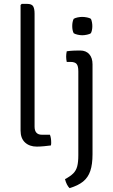

<svg xmlns="http://www.w3.org/2000/svg" viewBox="-20 -755 586 994"><path d="M238.5 -57.5Q245 -41 245 -17.5Q245 -13.5 244.8 -9.5Q244.5 -5.5 243.5 -2Q229 0 207.8 2Q186.5 4 170.5 4Q133 4 109.8 -17.2Q86.5 -38.5 86.5 -79V-729L92.5 -735H119.5Q144.5 -735 151.8 -722.2Q159 -709.5 159 -684.5V-99.5Q159 -78.5 168.5 -68Q178 -57.5 196.5 -57.5ZM459 43.5Q459 96 447.5 130Q436 164 410 185Q384 206 340 219Q332.5 211.5 326.5 199.8Q320.5 188 316.5 172.5Q344.5 157.5 359.2 142.8Q374 128 379.8 106Q385.5 84 385.5 48.5V-386Q385.5 -413.5 376.5 -424Q367.5 -434.5 344 -434.5H325.5Q322.5 -448.5 322.5 -462Q322.5 -469 323.2 -475.2Q324 -481.5 325.5 -489.5Q342.5 -492 359.5 -492.8Q376.5 -493.5 386.5 -493.5H395.5Q425 -493.5 442 -474.5Q459 -455.5 459 -422ZM354 -620Q354 -642.5 361.5 -657.5Q368.5 -662 381.5 -664.8Q394.5 -667.5 406 -667.5Q416.5 -667.5 430.5 -664.8Q444.5 -662 450.5 -657.5Q454 -651 456 -640.2Q458 -629.5 458 -620Q458 -597.5 450.5 -583Q445 -578.5 430.8 -575.5Q416.5 -572.5 406 -572.5Q394.5 -572.5 381.5 -575.5Q368.5 -578.5 361.5 -583Q354 -597.5 354 -620Z"/></svg>

Font: Signika
Style: Regular
Weight: 300
Designer: Anna Giedry
Foundry: Anna Giedry
Version: Version 2.000